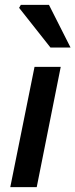

<svg xmlns="http://www.w3.org/2000/svg" viewBox="-20 -764 308 784"><path d="M22 0 121 -491H228L130 0ZM186 -570 58 -732 65 -744H180L268 -570Z"/></svg>

Font: Source Sans 3 SemiBold
Style: Italic
Weight: 600
Italic angle: -11°
Designer: Paul D. Hunt
Foundry: Adobe
Version: Version 3.046;hotconv 1.0.118;makeotfexe 2.5.65603